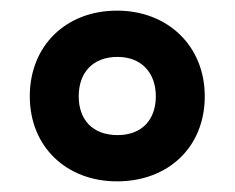

<svg xmlns="http://www.w3.org/2000/svg" viewBox="-20 -744 441 361"><path d="M200 -403C296 -403 365 -467 365 -563C365 -657 296 -724 200 -724C104 -724 36 -658 36 -563C36 -468 105 -403 200 -403ZM201 -490C154 -490 128 -519 128 -563C128 -607 154 -637 201 -637C246 -637 273 -607 273 -563C273 -519 247 -490 201 -490Z"/></svg>

Font: Noto Sans Khmer SemiCondensed
Style: Bold
Weight: 700
Width: 4
Designer: Danh Hong and the Monotype Design Team
Foundry: Monotype Imaging Inc.
Version: Version 2.004